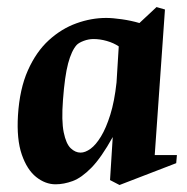

<svg xmlns="http://www.w3.org/2000/svg" viewBox="-20 -516 533 546"><path d="M138 8.1Q109 8.1 82.9 -12.6Q56.8 -33.4 41.9 -76.7Q27 -120 31.1 -188Q35.8 -263.2 59.4 -316.1Q83 -369 118.9 -401.7Q154.9 -434.5 197.3 -449.7Q239.7 -465 282 -465Q300.1 -465 326.6 -461.2Q353.1 -457.4 376.5 -450.5L425.1 -495.9L449.1 -489L420 -75.1H483.1L481.1 -52L319.9 10.1L292.9 -3.9L300.6 -126.3Q268.2 -67.9 240 -39.1Q211.7 -10.3 186.6 -1.1Q161.4 8.1 138 8.1ZM209.1 -82Q222.5 -82 237.6 -93Q252.7 -104 267.2 -127.9Q281.7 -151.7 293.6 -189.6Q305.5 -227.4 311.4 -281.6L317.7 -384.1Q303.1 -394 283.7 -399.5Q264.4 -405 245.9 -405Q232.1 -405 218.1 -399.8Q204 -394.5 197.9 -388Q183.4 -371.8 173.7 -335.6Q164.1 -299.5 159.1 -231.9Q154.5 -172.4 161.2 -139.6Q167.9 -106.9 181.1 -94.4Q194.2 -82 209.1 -82Z"/></svg>

Font: Ancizar Serif Light
Style: Italic
Weight: 300
Italic angle: -4°
Designer: Cesar Puertas, Viviana Monsalve, Julian Moncada, Julian Prieto, Jose Castro, Felipe Aragon, Mariel Hernandez, Sara Alarc
Version: Version 8.100